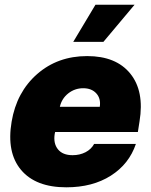

<svg xmlns="http://www.w3.org/2000/svg" viewBox="-20 -793 648 823"><path d="M264.2 9.9Q132.8 9.9 70.1 -64.8Q7.5 -139.6 29.8 -271.3Q51.1 -398.4 139.2 -475.5Q227.3 -552.6 353.7 -552.6Q477.6 -552.6 538.5 -477.5Q599.4 -402.3 578.1 -272.7L571 -227.3H216.3L214.5 -218.8Q208.1 -178.3 228.3 -153.1Q248.6 -127.8 291.2 -127.8Q321.7 -127.8 346.4 -140.4Q371.1 -153.1 383.5 -176.1H562.5Q533.4 -89.8 455.1 -40Q376.8 9.9 264.2 9.9ZM294 -613.6 389.2 -772.7H556.8L423.3 -613.6ZM236.5 -335.2H407.7Q413 -370.4 392.9 -392.6Q372.9 -414.8 336.6 -414.8Q300.8 -414.8 272.7 -392.8Q244.7 -370.7 236.5 -335.2Z"/></svg>

Font: Karasuma Gothic
Style: Italic
Weight: 900
Italic angle: -9.39999°
Designer: Rasmus Andersson / Ryoko Nishizuka
Foundry: Genbu
Version: Version 1.00